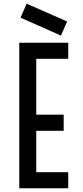

<svg xmlns="http://www.w3.org/2000/svg" viewBox="-20 -1006 443 1026"><path d="M305.7 -815.9 89.8 -911.6 122.6 -986.3 338.9 -891.1ZM83 0V-777.8H344.7V-691.9H173.8V-393.1H320.3V-307.1H173.8V-85.9H344.7V0Z"/></svg>

Font: Voltaire
Style: Regular
Weight: 400
Designer: Yvonne Schttler
Foundry: Yvonne Schttler
Version: Version 1.003